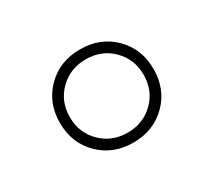

<svg xmlns="http://www.w3.org/2000/svg" viewBox="-81 -872 724 652"><g transform="rotate(-30 281.0 -546.5)"><path d="M149.9 -415Q97.7 -466.8 97.7 -545.9Q97.7 -625 149.9 -676.8Q202.1 -728.5 281.2 -728.5Q360.4 -728.5 412.6 -676.8Q464.8 -625 464.8 -545.9Q464.8 -466.8 412.6 -415Q360.4 -363.3 281.2 -363.3Q202.1 -363.3 149.9 -415ZM178.2 -648.4Q136.7 -607.4 136.7 -545.9Q136.7 -484.4 178.2 -443.4Q219.7 -402.3 281.2 -402.3Q342.8 -402.3 384.3 -443.4Q425.8 -484.4 425.8 -545.9Q425.8 -607.4 384.3 -648.4Q342.8 -689.5 281.2 -689.5Q219.7 -689.5 178.2 -648.4Z"/></g></svg>

Font: Theano Modern
Style: Regular
Weight: 400
Designer: Alexey Kryukov
Version: Version 2.00